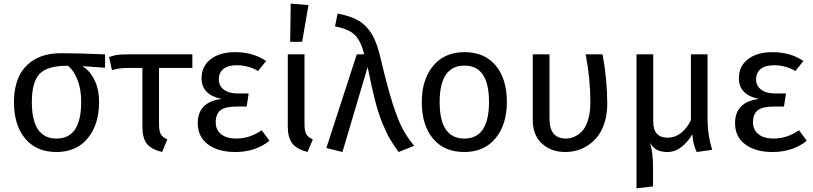

<svg xmlns="http://www.w3.org/2000/svg" viewBox="-20 -827 4489 1060"><path d="M560.1 -526.9V-453.1L434.1 -461.9Q474.6 -439 500.7 -387Q526.9 -335 526.9 -264.2Q526.9 -139.6 464.4 -63.7Q401.9 12.2 292 12.2Q180.7 12.2 118.9 -62Q57.1 -136.2 57.1 -263.2Q57.1 -344.7 84.5 -404.3Q111.8 -463.9 170.9 -498.5Q230 -533.2 316.9 -533.2Q413.1 -533.2 560.1 -526.9ZM428.2 -264.2Q428.2 -335.4 407.5 -387Q386.7 -438.5 356 -463.9H351.1Q240.7 -463.9 198.2 -418.7Q155.8 -373.5 155.8 -263.2Q155.8 -62 292 -62Q428.2 -62 428.2 -264.2Z M1042 -452.1H857.9V-141.1Q857.9 -103.5 867.9 -86.2Q877.9 -68.8 903.8 -57.1L875 12.2Q814 -2.9 790 -34.2Q766.1 -65.4 766.1 -128.9V-452.1H696.8Q658.7 -451.7 641.6 -449.2Q624.5 -446.8 598.1 -439.9L582 -512.2Q607.9 -521.5 628.9 -524.2Q649.9 -526.9 689 -526.9H1042Z M1277.8 -539.1Q1377.9 -539.1 1449.2 -490.2L1404.8 -435.1Q1350.1 -466.8 1287.1 -466.8Q1239.3 -466.8 1213.6 -446.5Q1188 -426.3 1188 -388.2Q1188 -353 1216.1 -332Q1244.1 -311 1292 -311H1353L1341.8 -238.8H1286.1Q1223.6 -238.8 1197.3 -218.3Q1170.9 -197.8 1170.9 -150.9Q1170.9 -110.8 1200.7 -86.4Q1230.5 -62 1284.2 -62Q1357.9 -62 1424.8 -107.9L1467.8 -49.8Q1390.1 12.2 1278.8 12.2Q1184.6 12.2 1128.2 -29.8Q1071.8 -71.8 1071.8 -147Q1071.8 -264.6 1204.1 -280.8Q1092.8 -303.2 1092.8 -395Q1092.8 -461.4 1143.1 -500.2Q1193.4 -539.1 1277.8 -539.1Z M1585 -807.1 1683.1 -798.8 1647.9 -596.2H1582ZM1661.1 -526.9V-141.1Q1661.1 -103.5 1671.1 -86.2Q1681.2 -68.8 1707 -57.1L1677.7 12.2Q1618.2 -3.4 1593.5 -35.4Q1568.8 -67.4 1568.8 -129.9V-526.9Z M1843.8 -752Q1900.9 -741.2 1939 -723.9Q1977.1 -706.5 2004.9 -676Q2032.7 -645.5 2050.3 -604.2Q2067.9 -563 2082.5 -500Q2118.7 -346.2 2147.7 -255.6Q2176.8 -165 2202.4 -116.7Q2228 -68.4 2266.6 -22L2180.7 12.2Q2151.4 -27.8 2131.3 -62.5Q2111.3 -97.2 2089.8 -150.1Q2068.4 -203.1 2049.3 -277.6Q2030.3 -352.1 2009.8 -457L1870.6 12.2L1781.7 -9.8L1949.7 -526.9H1990.7Q1973.6 -598.6 1939.7 -633.1Q1905.8 -667.5 1829.6 -681.2Z M2544.4 -539.1Q2655.3 -539.1 2716.8 -465.1Q2778.3 -391.1 2778.3 -264.2Q2778.3 -139.6 2715.8 -63.7Q2653.3 12.2 2543.5 12.2Q2432.1 12.2 2370.4 -62Q2308.6 -136.2 2308.6 -263.2Q2308.6 -387.7 2371.3 -463.4Q2434.1 -539.1 2544.4 -539.1ZM2544.4 -464.8Q2407.2 -464.8 2407.2 -263.2Q2407.2 -62 2543.5 -62Q2679.7 -62 2679.7 -264.2Q2679.7 -464.8 2544.4 -464.8Z M3306.6 -526.9Q3332.5 -387.2 3332.5 -254.9Q3332.5 -200.2 3319.1 -154.8Q3305.7 -109.4 3283.2 -78.9Q3260.7 -48.3 3230.5 -27.6Q3200.2 -6.8 3167.7 2.7Q3135.3 12.2 3100.6 12.2Q3023.4 12.2 2972.4 -33.9Q2921.4 -80.1 2921.4 -163.1V-526.9H3013.7V-170.9Q3013.7 -62 3104.5 -62Q3128.4 -62 3150.6 -71.8Q3172.9 -81.5 3193.6 -103Q3214.4 -124.5 3226.8 -165.8Q3239.3 -207 3239.3 -263.2Q3239.3 -392.1 3213.4 -526.9Z M3886.2 -180.2Q3886.2 -78.6 3912.1 0L3826.2 12.2Q3817.9 -5.9 3813 -23.2Q3808.1 -40.5 3806.4 -52Q3804.7 -63.5 3802.2 -85V-85.9Q3778.3 -44.4 3742.9 -16.1Q3707.5 12.2 3664.6 12.2Q3629.9 12.2 3607.4 0.5Q3585 -11.2 3568.4 -38.1Q3585.4 13.7 3585.4 96.2V202.1L3494.1 212.9V-526.9H3586.4V-155.8Q3586.4 -66.9 3665.5 -66.9Q3745.1 -66.9 3794.4 -163.1V-526.9H3886.2Z M4244.1 -539.1Q4344.2 -539.1 4415.5 -490.2L4371.1 -435.1Q4316.4 -466.8 4253.4 -466.8Q4205.6 -466.8 4179.9 -446.5Q4154.3 -426.3 4154.3 -388.2Q4154.3 -353 4182.4 -332Q4210.4 -311 4258.3 -311H4319.3L4308.1 -238.8H4252.4Q4189.9 -238.8 4163.6 -218.3Q4137.2 -197.8 4137.2 -150.9Q4137.2 -110.8 4167 -86.4Q4196.8 -62 4250.5 -62Q4324.2 -62 4391.1 -107.9L4434.1 -49.8Q4356.4 12.2 4245.1 12.2Q4150.9 12.2 4094.5 -29.8Q4038.1 -71.8 4038.1 -147Q4038.1 -264.6 4170.4 -280.8Q4059.1 -303.2 4059.1 -395Q4059.1 -461.4 4109.4 -500.2Q4159.7 -539.1 4244.1 -539.1Z"/></svg>

Font: FiraGO
Style: Regular
Weight: 400
Designer: bBox Type
Foundry: bBox Type GmbH
Version: Version 1.001;PS 001.001;hotconv 1.0.88;makeotf.lib2.5.64775